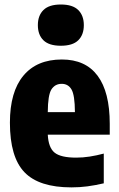

<svg xmlns="http://www.w3.org/2000/svg" viewBox="-20 -821 526 852"><path d="M297 10.5Q153 10.5 88.5 -56.8Q24 -124 24 -276.5Q24 -413.5 83.8 -485.2Q143.5 -557 254.5 -557Q359.5 -557 413.2 -484.8Q467 -412.5 467 -271.5V-223.5H192Q195 -165.5 222.5 -143.5Q250 -121.5 318 -121.5Q347.5 -121.5 378 -126.2Q408.5 -131 440.5 -139.5V-7.5Q401.5 1.5 367.5 6Q333.5 10.5 297 10.5ZM254 -449Q224 -449 208.2 -424.2Q192.5 -399.5 192 -323.5H312.5Q312 -399.5 297.2 -424.2Q282.5 -449 254 -449ZM250 -618Q197.5 -618 172.8 -642.2Q148 -666.5 148 -709.5Q148 -752 172.8 -776.5Q197.5 -801 250 -801Q302.5 -801 327.2 -776.5Q352 -752 352 -709.5Q352 -666.5 327.2 -642.2Q302.5 -618 250 -618Z"/></svg>

Font: Encode Sans Condensed ExtraBold
Style: Regular
Weight: 800
Width: 3
Designer: Multiple Designers
Foundry: Impallari Type
Version: Version 3.000; ttfautohint (v1.8.3) -l 8 -r 50 -G 200 -x 14 